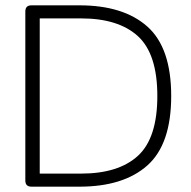

<svg xmlns="http://www.w3.org/2000/svg" viewBox="-20 -700 717 720"><path d="M75 -23V-657Q75 -680 98 -680H278Q443 -680 532.5 -600.5Q622 -521 622 -340Q622 -159 532.5 -79.5Q443 0 278 0H98Q75 0 75 -23ZM284 -49Q424 -49 497 -115.5Q570 -182 570 -340Q570 -498 497 -564.5Q424 -631 284 -631H129V-49Z"/></svg>

Font: Mitr ExtraLight
Style: Regular
Weight: 275
Designer: Thanarat Vachiruckul
Foundry: Cadson Demak Co.,Ltd.
Version: Version 1.001